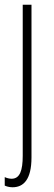

<svg xmlns="http://www.w3.org/2000/svg" viewBox="-24 -549 228 811"><path d="M29 242C75 242 109 210 109 116V-529H72V109C72 171 60 206 25 206C15 206 4 203 -4 199V235C3 238 14 242 29 242Z"/></svg>

Font: Noto Sans ExtraCondensed ExtraLight
Style: Regular
Weight: 200
Width: 2
Designer: Monotype Design Team
Foundry: Monotype Imaging Inc.
Version: Version 2.013